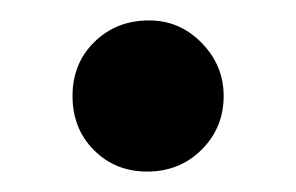

<svg xmlns="http://www.w3.org/2000/svg" viewBox="-20 -425 290 188"><path d="M199 -331Q199 -300 177.5 -278.5Q156 -257 124 -257Q93 -257 72 -278Q51 -299 51 -331Q51 -363 72.5 -384Q94 -405 126 -405Q156 -405 177.5 -383Q199 -361 199 -331Z"/></svg>

Font: STIX MathJax Main
Style: Bold Italic
Weight: 700
Italic angle: -16.33°
Designer: MicroPress Inc., with final additions and corrections provided by Coen Hoffman, Elsevier (retired)
Version: Version 1.1.1